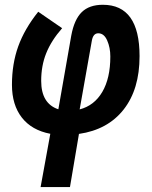

<svg xmlns="http://www.w3.org/2000/svg" viewBox="-20 -547 626 792"><path d="M268.6 224.6H147.5L187.5 4.9Q110.8 -9.8 70.1 -62Q29.3 -114.3 29.3 -197.3Q29.3 -283.7 55.2 -355.7Q81.1 -427.7 137.7 -498.5L236.3 -430.7Q191.4 -379.4 170.7 -327.6Q149.9 -275.9 149.9 -213.4Q149.9 -119.6 220.7 -96.2L273.9 -399.9Q286.1 -466.3 317.1 -496.8Q348.1 -527.3 404.3 -527.3Q555.7 -527.3 555.7 -315.4Q555.7 -178.7 490 -95.2Q424.3 -11.7 305.7 5.4ZM308.6 -95.7Q368.7 -111.3 401.9 -167.7Q435.1 -224.1 435.1 -314Q435.1 -350.6 422.1 -380.1Q409.2 -409.7 385.3 -409.7Q364.3 -409.7 358.9 -379.4Z"/></svg>

Font: CaskaydiaCove NFP SemiBold
Style: Italic
Weight: 600
Italic angle: -10°
Designer: Aaron Bell
Foundry: Saja Typeworks
Version: Version 2111.001; VTT 6.35;Nerd Fonts 3.1.1